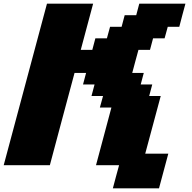

<svg xmlns="http://www.w3.org/2000/svg" viewBox="-20 -895 1040 1040"><path d="M591.3 125H841.3L891.6 -62.5H766.6L850.6 -375H788.1L804.7 -437.5H742.2L758.8 -500H696.3Q701.7 -520.5 712.9 -562.3Q724.1 -604 730 -625H792.5L809.1 -687.5H871.6L888.7 -750H951.2Q956.5 -770.5 967.5 -812.5Q978.5 -854.5 984.4 -875H734.4L717.8 -812.5H655.3L638.7 -750H576.2L559.1 -687.5H496.6L480 -625H417.5Q428.7 -667 450.9 -750Q473.1 -833 484.4 -875H234.4Q195.3 -729 117.2 -437.5Q39.1 -146 0 0H250Q272 -83 316.7 -250Q361.3 -417 383.8 -500H446.3L429.7 -437.5H492.2L475.6 -375H538.1L521 -312.5H583.5L500 0H625Q619.1 21 607.9 62.5Q596.7 104 591.3 125Z"/></svg>

Font: Faithful 32x
Style: BoldOblique
Weight: 400
Foundry: Faithful Resource Pack
Version: Version 1.0; January 27, 2023